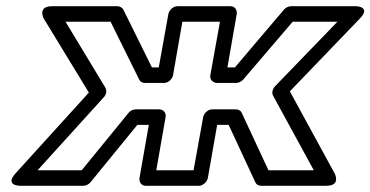

<svg xmlns="http://www.w3.org/2000/svg" viewBox="-20 -573 1192 618"><path d="M739 -221H663C648 -221 636 -207 634 -196L603 -25H483L513 -196C516 -211 504 -221 493 -221H417C408 -221 400 -217 394 -210L243 -25H101L315 -261C323 -270 324 -282 319 -291L191 -503H336L428 -317C431 -310 438 -306 446 -306H508C523 -306 535 -320 537 -331L567 -503H688L657 -331C654 -316 667 -306 678 -306H740C748 -306 758 -311 763 -317L922 -503H1066L865 -295C857 -286 854 -274 859 -265L990 -25H844L758 -210C755 -217 747 -221 739 -221ZM716 -171 802 14C805 21 812 25 821 25H1030C1079 25 1057 -15 1057 -15L913 -279L1138 -513C1176 -552 1126 -553 1126 -553H917C909 -553 900 -549 894 -542L736 -356H712L742 -528C744 -539 737 -553 722 -553H551C540 -553 525 -543 522 -528L491 -356H469L377 -542C374 -548 366 -553 358 -553H148C99 -553 121 -513 121 -513L266 -275L30 -15C-6 25 44 25 44 25H248C256 25 265 21 271 14L422 -171H459L429 0C427 11 434 25 449 25H620C631 25 646 15 649 0L679 -171Z"/></svg>

Font: Asimov
Style: XWidOuIt
Weight: 500
Designer: Google
Version: Version 2.000980; 2014